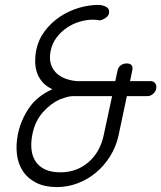

<svg xmlns="http://www.w3.org/2000/svg" viewBox="-20 -761 656 781"><path d="M462 -209Q452 -164 428 -125.5Q404 -87 370.5 -59Q337 -31 296 -15.5Q255 0 212 0Q163 0 128.5 -17Q94 -34 74 -63.5Q54 -93 49 -132.5Q44 -172 53 -216Q64 -270 96.5 -319.5Q129 -369 193 -398Q167 -410 151.5 -428.5Q136 -447 129.5 -468.5Q123 -490 123 -512.5Q123 -535 127 -556Q136 -600 162 -634.5Q188 -669 223 -692.5Q258 -716 299 -728.5Q340 -741 381 -741Q397 -741 412 -733Q427 -725 423 -706Q421 -696 410 -688.5Q399 -681 388 -678Q383 -679 374.5 -680Q366 -681 358 -681Q331 -681 303 -672.5Q275 -664 251 -647.5Q227 -631 209.5 -607.5Q192 -584 186 -554Q180 -524 186.5 -502Q193 -480 208 -465Q223 -450 245.5 -441.5Q268 -433 293 -431H449L458 -474Q461 -488 471.5 -495.5Q482 -503 495 -503Q524 -503 518 -474L509 -431H593Q605 -431 611.5 -422Q618 -413 615 -399Q613 -388 602.5 -379Q592 -370 580 -370H496ZM274 -370Q261 -369 249.5 -365.5Q238 -362 224 -357Q186 -340 154.5 -304.5Q123 -269 112 -216Q105 -182 108 -153.5Q111 -125 125 -104Q139 -83 164 -71.5Q189 -60 226 -60Q291 -60 339 -100.5Q387 -141 402 -212L436 -370Z"/></svg>

Font: VDS
Style: Thin Italic
Weight: 100
Width: 0
Designer: artmaker
Foundry: artmaker
Version: Version 1.000 2012 initial release